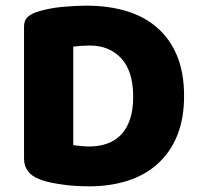

<svg xmlns="http://www.w3.org/2000/svg" viewBox="-20 -643 706 679"><path d="M239 -130Q250 -128 266 -126.5Q282 -125 296 -125Q330 -125 358.5 -135Q387 -145 407.5 -166Q428 -187 439.5 -220.5Q451 -254 451 -301Q451 -391 409 -436.5Q367 -482 297 -482Q283 -482 268.5 -481Q254 -480 239 -478ZM295 16Q278 16 256 15Q234 14 210.5 11Q187 8 163.5 3.5Q140 -1 120 -9Q65 -30 65 -82V-549Q65 -570 76.5 -581.5Q88 -593 108 -600Q151 -614 199 -618.5Q247 -623 285 -623Q363 -623 426.5 -604Q490 -585 535.5 -545.5Q581 -506 606 -446Q631 -386 631 -304Q631 -224 607 -164.5Q583 -105 538.5 -64.5Q494 -24 432 -4Q370 16 295 16Z"/></svg>

Font: Baloo Paaji
Style: Regular
Weight: 400
Designer: Shuchita Grover and Ek Type
Foundry: Ek Type
Version: Version 1.443;PS 1.000;hotconv 16.6.51;makeotf.lib2.5.65220;